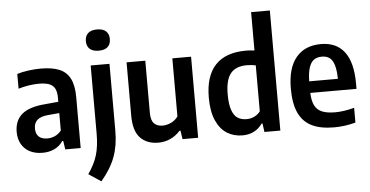

<svg xmlns="http://www.w3.org/2000/svg" viewBox="-63 -930 2481 1287"><g transform="rotate(-5 1178.0 -287.0)"><path d="M450 -342V0H346.5L337.5 -57.5H331Q308.5 -24 273 -7.2Q237.5 9.5 193 9.5Q144 9.5 107.8 -9.2Q71.5 -28 51.8 -62.8Q32 -97.5 32 -144.5Q32 -221 81 -263Q130 -305 236.5 -313.5L327.5 -322V-348.5Q327.5 -389 315.2 -411.8Q303 -434.5 277 -444.2Q251 -454 207.5 -454Q176.5 -454 140.2 -448.5Q104 -443 70 -432.5V-532Q104 -542.5 147 -548.2Q190 -554 229.5 -554Q306.5 -554 354.8 -533.8Q403 -513.5 426.5 -467.2Q450 -421 450 -342ZM327.5 -128.5V-246L249 -239Q201 -234.5 178.5 -214.2Q156 -194 156 -157.5Q156 -121 176 -102.2Q196 -83.5 233.5 -83.5Q259.5 -83.5 284 -94.2Q308.5 -105 327.5 -128.5Z M485.5 179Q529.5 116.5 547.2 56.8Q565 -3 565 -87V-545.5H691.5V-93Q691.5 4 663.2 80.2Q635 156.5 569 234.5ZM547 -711Q547 -745 567.5 -763.8Q588 -782.5 628 -782.5Q668 -782.5 688.2 -763.8Q708.5 -745 708.5 -711Q708.5 -676.5 688.2 -658Q668 -639.5 628 -639.5Q588 -639.5 567.5 -658Q547 -676.5 547 -711Z M806.5 -186V-545.5H932.5V-194.5Q932.5 -144.5 953 -123.2Q973.5 -102 1010.5 -102Q1038.5 -102 1067.2 -115.2Q1096 -128.5 1114.5 -154.5V-545.5H1240.5V0H1135.5L1126.5 -57.5H1120Q1090.5 -24.5 1052.8 -7.5Q1015 9.5 972.5 9.5Q896 9.5 851.2 -37Q806.5 -83.5 806.5 -186Z M1335 -261.5Q1335 -407 1404.2 -480.5Q1473.5 -554 1612 -554Q1633.5 -554 1667.5 -550V-808H1793.5V0H1686.5L1678.5 -57.5H1672Q1651 -26 1617 -8Q1583 10 1539 10Q1481 10 1435.2 -18Q1389.5 -46 1362.2 -106.8Q1335 -167.5 1335 -261.5ZM1667.5 -140.5V-450Q1638.5 -456 1606.5 -456Q1534 -456 1498.5 -413.2Q1463 -370.5 1463 -272.5Q1463 -205 1477 -166Q1491 -127 1515.8 -111.5Q1540.5 -96 1576 -96Q1602.5 -96 1627 -107.5Q1651.5 -119 1667.5 -140.5Z M2326.5 -234H2015.5Q2017.5 -180 2033.5 -148.8Q2049.5 -117.5 2082.8 -103.8Q2116 -90 2171 -90Q2229 -90 2299.5 -109V-9.5Q2226.5 10 2155 10Q2063 10 2004.2 -19.2Q1945.5 -48.5 1916.8 -110.8Q1888 -173 1888 -274Q1888 -412 1947.2 -483Q2006.5 -554 2114.5 -554Q2218.5 -554 2272.5 -483Q2326.5 -412 2326.5 -270ZM2015 -312H2208Q2207 -371.5 2196 -406Q2185 -440.5 2164.8 -455Q2144.5 -469.5 2113.5 -469.5Q2082 -469.5 2060.8 -455Q2039.5 -440.5 2027.8 -405.8Q2016 -371 2015 -312Z"/></g></svg>

Font: Encode Sans Semi Condensed SmBd
Style: Regular
Weight: 600
Width: 4
Designer: Multiple Designers
Foundry: Impallari Type
Version: Version 2.000